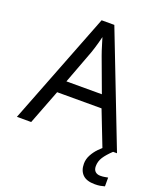

<svg xmlns="http://www.w3.org/2000/svg" viewBox="-167 -824 972 1150"><g transform="rotate(20 319.5 -248.5)"><path d="M545 0 459 -221H176L91 0H0L279 -717H360L638 0ZM352 -517Q349 -525 342 -546Q335 -567 328.5 -589.5Q322 -612 318 -624Q313 -604 307.5 -583.5Q302 -563 296.5 -546Q291 -529 287 -517L206 -301H432ZM545 116Q545 138 557 149.5Q569 161 590 161Q607 161 618.5 158.5Q630 156 638 155V211Q624 215 610 217.5Q596 220 576 220Q523 220 498 195Q473 170 473 126Q473 97 487.5 70Q502 43 523.5 21Q545 -1 565 -15L613 0Q579 32 562 58.5Q545 85 545 116Z"/></g></svg>

Font: Noto Sans Balinese
Style: Regular
Weight: 400
Designer: Aditya Bayu, David Williams
Foundry: David Williams
Version: Version 2.003